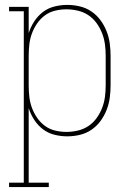

<svg xmlns="http://www.w3.org/2000/svg" viewBox="-20 -548 540 783"><path d="M17 215V197H77V-502H17V-520H97V-413Q105 -438 119.5 -460.5Q134 -483 155 -499Q176 -515 202 -521.5Q228 -528 254 -528Q280 -528 305.5 -522Q331 -516 352.5 -501.5Q374 -487 389.5 -466Q405 -445 414.5 -421Q424 -397 427.5 -371.5Q431 -346 431 -320V-200Q431 -174 427.5 -148.5Q424 -123 414.5 -99Q405 -75 389.5 -54Q374 -33 352.5 -18.5Q331 -4 305.5 2Q280 8 254 8Q228 8 202 1.5Q176 -5 155 -21Q134 -37 119.5 -59.5Q105 -82 97 -107V197H179V215ZM251 -10Q274 -10 297.5 -15.5Q321 -21 340.5 -34Q360 -47 374 -66.5Q388 -86 396.5 -108Q405 -130 408 -153Q411 -176 411 -200V-320Q411 -344 408 -367Q405 -390 396.5 -412Q388 -434 374 -453.5Q360 -473 340.5 -486Q321 -499 297.5 -504.5Q274 -510 251 -510Q228 -510 205 -504.5Q182 -499 163.5 -485.5Q145 -472 131.5 -452.5Q118 -433 110 -411Q102 -389 99.5 -366Q97 -343 97 -320V-200Q97 -177 99.5 -154Q102 -131 110 -109Q118 -87 131.5 -67.5Q145 -48 163.5 -34.5Q182 -21 205 -15.5Q228 -10 251 -10Z"/></svg>

Font: Iosevka Curly Slab Thin
Style: Regular
Weight: 100
Monospace: yes
Designer: Belleve Invis
Foundry: Belleve Invis
Version: Version 22.1.2; ttfautohint (v1.8.4)